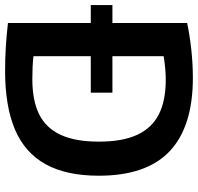

<svg xmlns="http://www.w3.org/2000/svg" viewBox="-32 -756 795 772"><g transform="rotate(90 366.0 -370.5)"><path d="M687 -370Q687 -238.5 640.5 -155.2Q594 -72 500.8 -32.5Q407.5 7 265.5 7Q170 7 73 -4.5V-337.5H1V-424.5H73V-725Q123 -735.5 181 -741.8Q239 -748 293 -748Q489.5 -748 588.2 -655Q687 -562 687 -370ZM550 -370.5Q550 -465 522.5 -524.2Q495 -583.5 440.2 -611.2Q385.5 -639 301 -639Q258.5 -639 206.5 -630.5V-424.5H353V-337.5H206.5V-107Q245 -102.5 298.5 -102.5Q384.5 -102.5 439.8 -129.8Q495 -157 522.5 -216Q550 -275 550 -370.5Z"/></g></svg>

Font: Encode Sans SemiBold
Style: Regular
Weight: 600
Designer: Multiple Designers
Foundry: Impallari Type
Version: Version 2.000